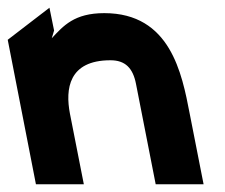

<svg xmlns="http://www.w3.org/2000/svg" viewBox="-56 -477 583 497"><path d="M37 0H161L125 -183C113 -246 121 -321 230 -321C268 -321 288 -301 296 -260L347 0H471L435 -183C415 -287 385 -443 214 -443C136 -443 108 -410 78 -378L84 -398L72 -457L-36 -374Z"/></svg>

Font: Charger EcoBlack
Style: OpObl
Weight: 1000
Designer: Jasper
Foundry: Cannot Into Space Fonts
Version: Version 1.1